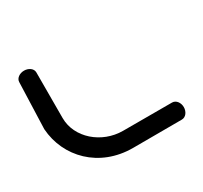

<svg xmlns="http://www.w3.org/2000/svg" viewBox="-124 -750 970 918"><g transform="rotate(-30 360.5 -290.5)"><path d="M101 -580.8C76.9 -580.8 54 -565.9 54 -544.1L45.2 -290.3L45.2 -289.8C56 -130.9 182.2 0 367.8 0C529.4 0 637.8 -0.7 637.8 -0.7C660.5 -0.7 675.8 -23.6 675.8 -47.8C675.8 -71.9 660.5 -94.8 637.8 -94.8L367.8 -94.8C249.8 -94.8 147.7 -183.6 147.7 -292.2C147.7 -393.8 148 -513.9 148.1 -539.3L148.1 -544.2C148 -566.2 125.1 -580.8 101 -580.8Z"/></g></svg>

Font: Hi.
Style: Black
Weight: 400
Designer: Mew Too, Robert Jablonski
Foundry: Cannot Into Space Fonts
Version: Version 1.996